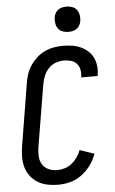

<svg xmlns="http://www.w3.org/2000/svg" viewBox="-63 -996 625 1045"><g transform="rotate(-5 250.0 -473.0)"><path d="M213 8Q183 8 155 2.5Q127 -3 103 -17Q79 -31 62 -53Q45 -75 37 -101.5Q29 -128 29 -157.5Q29 -187 34 -217L90 -559Q94 -584 102 -608Q110 -632 125 -654Q140 -676 160 -694Q180 -712 203.5 -723Q227 -734 252 -738.5Q277 -743 302 -743Q327 -743 351.5 -739.5Q376 -736 397.5 -726.5Q419 -717 437 -701.5Q455 -686 465.5 -665Q476 -644 479 -619.5Q482 -595 478 -570L477 -563H387L388 -567Q391 -587 387 -606Q383 -625 371 -638.5Q359 -652 340 -657.5Q321 -663 301 -663Q279 -663 256.5 -655Q234 -647 217.5 -629.5Q201 -612 192 -590Q183 -568 179 -546L122 -204Q118 -179 119.5 -154.5Q121 -130 133 -110.5Q145 -91 167 -81.5Q189 -72 214 -72Q235 -72 256 -78.5Q277 -85 294 -99Q311 -113 324 -131.5Q337 -150 344 -170L423 -143Q412 -111 391 -82Q370 -53 341.5 -31.5Q313 -10 279.5 -1Q246 8 213 8ZM340 -816Q324 -816 308.5 -821.5Q293 -827 284 -839.5Q275 -852 272.5 -868.5Q270 -885 272 -902Q274 -913 280 -924Q286 -935 296 -942Q306 -949 317.5 -951.5Q329 -954 341 -954Q357 -954 372.5 -948.5Q388 -943 397 -930.5Q406 -918 409 -901.5Q412 -885 409 -868Q407 -857 401 -846Q395 -835 385 -828Q375 -821 363.5 -818.5Q352 -816 340 -816Z"/></g></svg>

Font: Iosevka Curly Medium
Style: Italic
Weight: 500
Italic angle: -9°
Monospace: yes
Designer: Belleve Invis
Foundry: Belleve Invis
Version: Version 22.1.2; ttfautohint (v1.8.4)